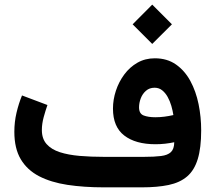

<svg xmlns="http://www.w3.org/2000/svg" viewBox="-20 -806 927 826"><path d="M634.9 -786.1 550.6 -701.4 634.9 -617 719.6 -701.4ZM648.3 -301.6Q618 -301.6 598.1 -309.2Q578.2 -316.8 578.2 -344.1Q578.2 -363.5 585.6 -383Q593 -402.4 608 -415.5Q623 -428.6 645 -428.6Q664 -428.6 677.7 -417.5Q691.5 -406.5 701.3 -388.9Q711.1 -371.2 717.1 -350.6Q723 -329.9 725.9 -311Q707 -306.6 687.5 -304.1Q668 -301.6 648.3 -301.6ZM729.6 -194.1Q729.3 -164.9 715.3 -151.6Q701.2 -138.3 672.5 -134.8Q643.9 -131.2 598.9 -131.2H427.4Q371.1 -131.2 322.6 -135.3Q274.1 -139.5 237.6 -151.2Q201.2 -162.9 180.6 -186Q160.1 -209 160.1 -246.7Q160.1 -273.3 168 -302.3Q176 -331.4 184.1 -354.2L74.7 -395.4Q60.5 -361 51.1 -321.2Q41.7 -281.3 41.7 -239Q41.7 -167.3 69.4 -120.8Q97.1 -74.4 148.2 -47.9Q199.3 -21.5 270.1 -10.7Q340.9 0 427.4 0H589.7Q657.2 0 705.6 -10.2Q754 -20.4 785 -46.9Q816 -73.4 830.7 -121.6Q845.5 -169.7 845.5 -245.1Q845.5 -302.6 834.3 -357.9Q823 -413.2 799 -457.6Q774.9 -502 737 -528.6Q699.1 -555.2 646 -555.2Q604.5 -555.2 571.2 -536.2Q538 -517.2 514.6 -485.5Q491.2 -453.9 478.6 -415.7Q466 -377.4 466 -338.8Q466 -260.2 514.7 -222.9Q563.3 -185.5 648.9 -185.5Q670 -185.5 690.5 -187.8Q711 -190.1 729.6 -194.1Z"/></svg>

Font: Vazirmatn NL
Style: Regular
Weight: 400
Designer: Saber Rastikerdar
Foundry: Saber Rastikerdar
Version: Version 33.003